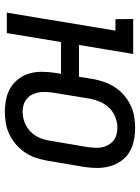

<svg xmlns="http://www.w3.org/2000/svg" viewBox="87 -655 576 790"><g transform="rotate(90 375.0 -260.0)"><path d="M440 8Q413 8 387 2.5Q361 -3 340 -16Q319 -29 303.5 -50Q288 -71 281.5 -95.5Q275 -120 275.5 -147Q276 -174 280 -201L284 -223H153L116 0H32L106 -447H59L58 -520H202L165 -297H296L305 -354Q309 -377 317 -400Q325 -423 338.5 -444Q352 -465 371 -481.5Q390 -498 412.5 -509Q435 -520 459 -524Q483 -528 506 -528Q533 -528 559 -522.5Q585 -517 606.5 -504Q628 -491 642.5 -470Q657 -449 664 -424.5Q671 -400 671 -373Q671 -346 667 -319L641 -166Q637 -143 629.5 -120Q622 -97 608 -76Q594 -55 575 -38.5Q556 -22 533.5 -11Q511 0 487 4Q463 8 440 8ZM440 -65Q462 -65 484 -73.5Q506 -82 522.5 -98.5Q539 -115 547.5 -136Q556 -157 559 -178L585 -331Q587 -346 588 -361Q589 -376 586.5 -390Q584 -404 577 -416.5Q570 -429 559.5 -438Q549 -447 534.5 -451Q520 -455 505 -455Q484 -455 462 -446.5Q440 -438 424 -421.5Q408 -405 399 -384Q390 -363 386 -342L361 -189Q359 -174 358.5 -159Q358 -144 360.5 -130Q363 -116 369.5 -103.5Q376 -91 387 -82Q398 -73 411.5 -69Q425 -65 440 -65Z"/></g></svg>

Font: Iosevka Plex Etoile
Style: Italic
Weight: 400
Italic angle: -9°
Designer: Belleve Invis
Foundry: Belleve Invis
Version: Version 25.1.1; ttfautohint (v1.8.4)